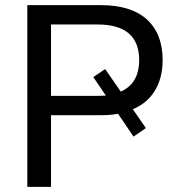

<svg xmlns="http://www.w3.org/2000/svg" viewBox="-20 -725 695 745"><path d="M86 0V-705H372Q489 -705 550 -649.5Q611 -594 611 -492Q611 -419 578 -368.5Q545 -318 484 -297L488 -312L546 -228L498 -195L429 -297L449 -286Q433 -282 414 -280Q395 -278 372 -278H178V0ZM178 -353H361Q373 -353 388 -354Q403 -355 414 -358L397 -345L342 -426L388 -457L456 -359L437 -365Q520 -394 520 -492Q520 -630 358 -630H178Z"/></svg>

Font: Mulish Medium
Style: Regular
Weight: 500
Designer: Vernon Adams
Foundry: Vernon Adams
Version: Version 3.603; ttfautohint (v1.8.3)